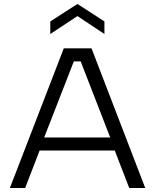

<svg xmlns="http://www.w3.org/2000/svg" viewBox="-20 -942 777 962"><path d="M29.5 0 299.7 -700H438.5L707.7 0H627.5L555.1 -187.6H178.4L106 0ZM201.3 -253.1H532.2L384.2 -634.5H350ZM232 -771.6V-834.6L368 -922.2L503.2 -834.6V-771.6L368 -861.4Z"/></svg>

Font: Envelope Sans Variable
Style: Regular
Weight: 500
Designer: Andreas Rasmussen / Norman Anderson
Foundry: mail.de GmbH
Version: Version 1.150